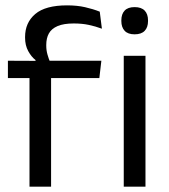

<svg xmlns="http://www.w3.org/2000/svg" viewBox="-20 -696 630 716"><path d="M230 -676Q267.5 -676 297.2 -669.2Q327 -662.5 352 -652.5L360 -589Q335.5 -598 310.8 -603.2Q286 -608.5 255 -608.5Q217.5 -608.5 194.8 -598.8Q172 -589 162.2 -571.2Q152.5 -553.5 152.5 -528.5V-526Q152.5 -508.5 157 -492.8Q161.5 -477 167 -464L112.5 -462V-472Q97 -484 85.2 -505.5Q73.5 -527 73.5 -555.5V-558Q73.5 -611.5 111.5 -643.8Q149.5 -676 230 -676ZM90 0V-444.5H170.5V0ZM9.5 -405V-469.5L121 -469L154 -469.5H358L350.5 -405ZM441.5 0V-488H522.5V0ZM482 -568Q457 -568 444.8 -581.2Q432.5 -594.5 432.5 -617.5V-620Q432.5 -643.5 444.8 -656.5Q457 -669.5 482 -669.5Q507 -669.5 519.5 -656.5Q532 -643.5 532 -620V-617.5Q532 -594 519.5 -581Q507 -568 482 -568Z"/></svg>

Font: Anek Gurmukhi
Style: Regular
Weight: 400
Designer: Sarang Kulkarni (Gurmukhi), Yesha Goshar (Latin)
Foundry: Ek Type
Version: Version 1.003